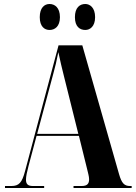

<svg xmlns="http://www.w3.org/2000/svg" viewBox="-20 -941 679 961"><path d="M407 -791C430 -791 456 -808 456 -855C456 -903 430 -921 407 -921C379 -921 355 -903 355 -855C355 -808 379 -791 407 -791ZM228 -791C254 -791 280 -808 280 -855C280 -903 254 -921 228 -921C203 -921 179 -903 179 -855C179 -808 203 -791 228 -791ZM5 0H201V-10H145C120 -10 110 -19 110 -42C110 -57 115 -81 123 -111L163 -261H375L416 -95C420 -77 426 -58 426 -44C426 -23 418 -10 389 -10H348V0H639V-10H631C602 -10 589 -24 576 -69L392 -714H273L105 -83C90 -27 75 -10 37 -10H5ZM166 -271 246 -569C256 -605 264 -638 272 -680C281 -636 290 -601 300 -560L372 -271Z"/></svg>

Font: Noto Serif Display ExtraCondensed ExtraBold
Style: Regular
Weight: 800
Width: 2
Designer: Monotype Design Team
Foundry: Monotype Imaging Inc.
Version: Version 2.009